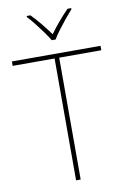

<svg xmlns="http://www.w3.org/2000/svg" viewBox="-102 -1009 708 1069"><g transform="rotate(-10 252.5 -474.5)"><path d="M265 0H239V-689H2V-714H503V-689H265ZM241 -792Q229 -813 209 -840.5Q189 -868 167.5 -895.5Q146 -923 127 -943V-949H148Q176 -921 203.5 -887Q231 -853 252 -824Q273 -853 301.5 -887Q330 -921 358 -949H379V-943Q361 -923 338.5 -895.5Q316 -868 295.5 -840.5Q275 -813 263 -792Z"/></g></svg>

Font: Noto Sans Tamil Thin
Style: Regular
Weight: 100
Designer: Jelle Bosma - Monotype Design Team
Foundry: Monotype Imaging Inc.
Version: Version 2.004; ttfautohint (v1.8.4.7-5d5b)